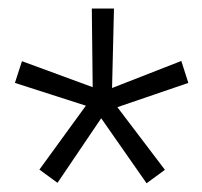

<svg xmlns="http://www.w3.org/2000/svg" viewBox="-20 -731 464 440"><path d="M70.3 -342.3 176.8 -488.8 14.2 -541 30.3 -590.8 192.4 -531.2 190.4 -711.4H241.2L236.8 -529.3L395.5 -591.3L411.6 -541L249 -485.4L357.9 -341.8L315.9 -311L211.9 -460L111.8 -312Z"/></svg>

Font: Vazirmatn UI ExtraLight
Style: Regular
Weight: 200
Designer: Saber Rastikerdar
Foundry: Saber Rastikerdar
Version: Version 33.003